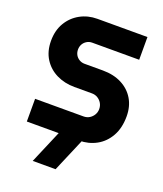

<svg xmlns="http://www.w3.org/2000/svg" viewBox="-161 -805 948 1114"><g transform="rotate(20 313.0 -248.5)"><path d="M64.7 0V-140.3H363.7Q384 -140.3 399.8 -150Q415.7 -159.7 425.2 -175.8Q434.7 -192 434.7 -211Q434.7 -231 425.2 -247.2Q415.7 -263.3 399.8 -273Q384 -282.7 363.7 -282.7H255.7Q194.7 -282.7 145 -307Q95.3 -331.3 65.8 -377.5Q36.3 -423.7 36.3 -488.7Q36.3 -552.7 64.3 -600Q92.3 -647.3 140 -673.7Q187.7 -700 245.7 -700H554.7V-559.7H264.7Q246.7 -559.7 231.8 -550.7Q217 -541.7 208.8 -527Q200.7 -512.3 200.7 -494.3Q200.7 -476.3 208.8 -461.7Q217 -447 231.8 -438.2Q246.7 -429.3 264.7 -429.3H377.7Q444.7 -429.3 494.3 -403.8Q544 -378.3 571.3 -332.7Q598.7 -287 598.7 -225.7Q598.7 -154 570.2 -103.3Q541.7 -52.7 493.7 -26.3Q445.7 0 387.7 0ZM175 203 273.3 -28H414.3L316 203Z"/></g></svg>

Font: MuseoModerno Thin
Style: Regular
Weight: 100
Designer: Pablo Cosgaya, Héctor Gatti, Marcela Romero, and the Authors of The MuseoModerno Project.
Foundry: Omnibus-Type Team
Version: Version 1.003